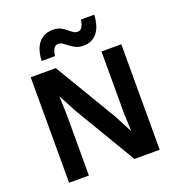

<svg xmlns="http://www.w3.org/2000/svg" viewBox="-153 -1004 1046 1129"><g transform="rotate(-20 369.5 -439.0)"><path d="M653 -660V0H495L264 -388L207 -496H206L210 -382V0H86V-660H243L474 -273L531 -164H533L529 -278V-660ZM563 -878Q559 -803 527 -765.5Q495 -728 444 -728Q416 -728 396.5 -737Q377 -746 362 -758Q347 -770 333.5 -779.5Q320 -789 305 -789Q286 -789 276.5 -773.5Q267 -758 263 -728H179Q183 -803 215.5 -840.5Q248 -878 303 -878Q331 -878 350 -868.5Q369 -859 383 -847Q397 -835 410 -826Q423 -817 437 -817Q456 -817 465.5 -832.5Q475 -848 480 -878Z"/></g></svg>

Font: Work Sans SemiBold
Style: Regular
Weight: 600
Designer: Wei Huang
Foundry: Wei Huang
Version: Version 2.010; ttfautohint (v1.8.3)